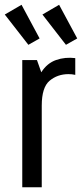

<svg xmlns="http://www.w3.org/2000/svg" viewBox="-32 -794 350 814"><path d="M62.4 0H145V-346.4Q145 -423.9 178.4 -451.8Q211.9 -479.7 258.3 -479.7Q265.4 -479.7 272.7 -479Q280 -478.3 287.1 -476.6V-547.6Q244.1 -552.9 205.9 -539.6Q167.7 -526.3 143 -487.6L124.7 -539.3H62.4ZM295.4 -631 218.6 -773.7 147.9 -732.4 247.6 -604ZM135.9 -631 59.3 -773.7 -11.7 -732.4 88.3 -604Z"/></svg>

Font: Secuela Black
Style: Regular
Weight: 900
Designer: Fernando Haro
Foundry: deFharo
Version: Version 1.704